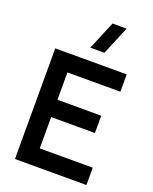

<svg xmlns="http://www.w3.org/2000/svg" viewBox="-176 -1078 937 1174"><g transform="rotate(20 292.5 -491.0)"><path d="M535 0H70V-720H535V-607.2H190.3V-429.3H475V-316.5H190.3V-112.8H535ZM270.2 -797.5H361.8L438.9 -982.5H347.4Z"/></g></svg>

Font: Manrope Variable Light
Style: Regular
Weight: 200
Designer: Mikhail Sharanda
Foundry: Mikhail Sharanda
Version: Version 4.505